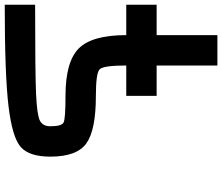

<svg xmlns="http://www.w3.org/2000/svg" viewBox="-82 -832 915 790"><g transform="rotate(90 375.0 -437.5)"><path d="M0 -125Q281.2 -125 367.2 -128.9Q453.1 -132.8 476.6 -144.5Q500 -156.2 500 -187.5Q500 -234.4 484.4 -242.2Q468.8 -250 375 -250Q234.4 -250 179.7 -304.7Q125 -359.4 125 -500H0V-625H125V-875H250V-625H375V-500H250Q250 -406.2 265.6 -390.6Q281.2 -375 375 -375Q515.6 -375 570.3 -335.9Q625 -296.9 625 -187.5Q625 -101.6 585.9 -66.4Q546.9 -31.2 418 -15.6Q289.1 0 0 0Z"/></g></svg>

Font: CraftyPE
Style: Regular
Weight: 400
Designer: Erek Butcher
Foundry: Haunted Coop
Version: Version 0.018;April 4, 2024;FontCreator 15.0.0.2962 64-bit